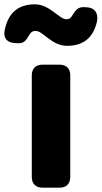

<svg xmlns="http://www.w3.org/2000/svg" viewBox="-75 -828 470 888"><path d="M72 -479V-10C72 22 90 40 122 40H200C232 40 250 22 250 -10V-479C250 -511 232 -529 200 -529H122C90 -529 72 -511 72 -479ZM-54 -684C-60 -650 -40 -631 -8 -629L7 -628C37 -626 47 -643 63 -671C70 -681 78 -685 90 -685C124 -685 164 -616 235 -616C307 -616 355 -650 373 -726C382 -768 362 -792 329 -794L314 -795C284 -796 274 -780 257 -753C251 -743 243 -739 232 -739C198 -739 156 -808 86 -808C10 -808 -39 -769 -54 -684Z"/></svg>

Font: コーポレート・ロゴ（ラウンド）ver3 Bold
Style: Regular
Weight: 700
Designer: [KANA_main] LOGOTYPE.JP [Source Han Sans] Ryoko NISHIZUKA 西塚涼子 (kana, bopomofo & ideographs); Paul D. Hunt (Latin, Greek
Version: Version 12.001;FEAKit 1.0